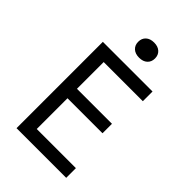

<svg xmlns="http://www.w3.org/2000/svg" viewBox="-274 -1046 1148 1148"><g transform="rotate(45 300.0 -472.0)"><path d="M100 0V-730H520V-648H189V-422H485V-342H189V-82H520V0ZM320 -816Q287 -816 268 -833.5Q249 -851 249 -880Q249 -909 268 -926.5Q287 -944 320 -944Q353 -944 372 -926.5Q391 -909 391 -880Q391 -851 372 -833.5Q353 -816 320 -816Z"/></g></svg>

Font: JetBrainsMono NF
Style: Regular
Weight: 400
Designer: Philipp Nurullin, Konstantin Bulenkov
Foundry: JetBrains
Version: Version 2.251; ttfautohint (v1.8.3);Nerd Fonts 2.2.2